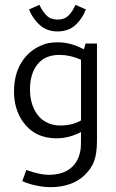

<svg xmlns="http://www.w3.org/2000/svg" viewBox="-20 -564 479 794"><path d="M38 0ZM214 8Q122 8 73 -63Q38 -115 38 -185Q38 -256 68.5 -305.5Q99 -355 153 -377Q178 -389 218 -389Q265 -389 308 -369L327 -360L334 -384H381V18Q381 71 369 103Q357 135 328 162Q304 185 268.5 197.5Q233 210 189 210Q161 210 128.5 203Q96 196 72 185L89 139Q146 159 180 159Q240 159 274 130Q308 101 314 48Q315 37 315 -8V-18Q265 8 214 8ZM315 -66V-317Q270 -337 226 -337Q166 -337 135 -298Q104 -259 104 -194Q104 -147 122 -111Q140 -75 171 -59Q196 -45 229 -45Q279 -45 315 -66ZM292 -544 335 -525Q321 -487 292 -460.5Q263 -434 218 -434Q174 -434 144.5 -460.5Q115 -487 100 -525L143 -544Q156 -516 173 -499.5Q190 -483 218 -483Q246 -483 263 -499.5Q280 -516 292 -544Z"/></svg>

Font: Cambay Devanagari
Style: Regular
Weight: 400
Designer: Pooja Saxena
Foundry: Pooja Saxena
Version: Version 1.180;PS 001.180;hotconv 1.0.70;makeotf.lib2.5.58329